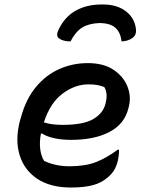

<svg xmlns="http://www.w3.org/2000/svg" viewBox="-20 -827 640 858"><path d="M423 -724Q377 -722 347.5 -704Q318 -686 295 -642Q261 -642 243 -656Q229 -667 241 -693Q269 -752 318.5 -779.5Q368 -807 434 -807H441Q504 -807 544 -775.5Q584 -744 588 -692Q589 -670 573 -658Q553 -643 523 -642Q519 -682 495.5 -703Q472 -724 423 -724ZM372 -545Q443 -545 487.5 -515Q532 -485 549.5 -440.5Q567 -396 556 -352L554 -344Q537 -273 469.5 -237.5Q402 -202 298 -202Q253 -202 219.5 -210Q186 -218 169 -230H163Q156 -195 159.5 -163Q163 -131 177 -108Q228 -84 290 -84Q361 -84 408.5 -102.5Q456 -121 506 -158H512Q512 -144 510.5 -132.5Q509 -121 507 -110Q500 -82 489 -65Q478 -48 461 -34Q434 -10 395 0.5Q356 11 297 11Q205 11 146.5 -28Q88 -67 67.5 -134.5Q47 -202 69 -287L73 -300Q95 -383 140 -437.5Q185 -492 245 -518.5Q305 -545 372 -545ZM375 -450Q315 -450 259.5 -408.5Q204 -367 176 -280Q211 -269 259 -269Q352 -269 396 -294.5Q440 -320 451 -362Q458 -389 456 -407Q454 -425 446 -438Q431 -444 415 -447Q399 -450 375 -450Z"/></svg>

Font: Recursive Sn Csl St Med
Style: Italic
Weight: 500
Italic angle: -15°
Version: Version 1.079;hotconv 1.0.112;makeotfexe 2.5.65598; ttfautoh